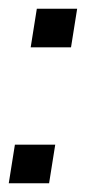

<svg xmlns="http://www.w3.org/2000/svg" viewBox="-23 -418 196 438"><path d="M-3 0 11 -88H103L89 0ZM47 -310 61 -398H153L139 -310Z"/></svg>

Font: Rokkitt Medium
Style: Italic
Weight: 500
Italic angle: -9°
Designer: Vernon Adams
Foundry: Vernon Adams
Version: Version 3.103